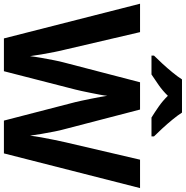

<svg xmlns="http://www.w3.org/2000/svg" viewBox="-4 -970 974 1007"><g transform="rotate(90 483.5 -467.0)"><path d="M967 -714 785 0H613L516 -375Q513 -386 508.5 -408Q504 -430 498.5 -456Q493 -482 489 -505.5Q485 -529 483 -542Q482 -529 477.5 -505.5Q473 -482 468 -456.5Q463 -431 458 -408.5Q453 -386 450 -374L354 0H182L0 -714H149L240 -324Q246 -301 253 -266Q260 -231 266 -196Q272 -161 275 -137Q278 -162 284 -196.5Q290 -231 296.5 -263.5Q303 -296 308 -314L412 -714H555L659 -314Q664 -297 670.5 -264Q677 -231 683 -196Q689 -161 692 -137Q695 -162 701 -196.5Q707 -231 714.5 -266Q722 -301 727 -324L818 -714ZM571 -934Q585 -912 607.5 -884.5Q630 -857 654 -831Q678 -805 696 -787V-774H597Q571 -790 540 -811.5Q509 -833 483 -860Q457 -833 427 -812Q397 -791 371 -774H272V-787Q291 -806 314.5 -831.5Q338 -857 360.5 -884.5Q383 -912 397 -934Z"/></g></svg>

Font: Noto Sans Tangsa
Style: Bold
Weight: 700
Version: Version 1.504